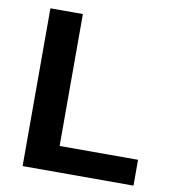

<svg xmlns="http://www.w3.org/2000/svg" viewBox="-79 -758 738 827"><g transform="rotate(10 290.5 -345.0)"><path d="M75 -690H217V-113H560V0H75Z"/></g></svg>

Font: Mozilla Text BETA
Style: Bold
Weight: 700
Designer: Studio DRAMA
Foundry: Studio DRAMA
Version: Version 0.100